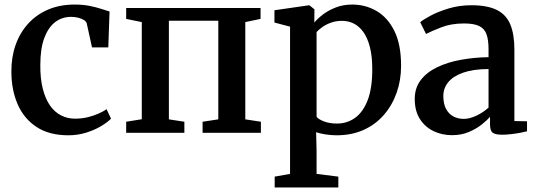

<svg xmlns="http://www.w3.org/2000/svg" viewBox="-20 -583 2354 843"><path d="M280 11Q196 11 140.5 -25.5Q85 -62 57.5 -125.2Q30 -188.5 30 -268.5Q29.5 -331 48.2 -384.8Q67 -438.5 102.8 -478.2Q138.5 -518 190.2 -540.5Q242 -563 308 -563Q345 -563 374.2 -557Q403.5 -551 425.2 -543.8Q447 -536.5 461 -532.5L455.5 -375H384L361 -479.5Q359.5 -488 349 -494.8Q338.5 -501.5 323.5 -505.2Q308.5 -509 292.5 -509Q252.5 -509 222.2 -486Q192 -463 174.5 -416.2Q157 -369.5 157 -297.5Q156.5 -238 167.8 -193.8Q179 -149.5 199.2 -120.2Q219.5 -91 247.8 -76.5Q276 -62 309 -62Q338.5 -62 364.5 -68.2Q390.5 -74.5 412 -84Q433.5 -93.5 448 -103.5L467.5 -62Q452 -46 423.5 -29Q395 -12 358 -0.5Q321 11 280 11Z M534 0V-48.5L602.5 -59.5V-486L534 -500V-548H1124V-500L1057 -486V-59L1125.5 -48.5V0H869.5V-48.5L938.5 -59V-492H721.5V-59L789.5 -48.5V0Z M1186 240V192.5L1253.5 180.5V-466L1185 -484V-538L1334 -559.5H1339L1360.5 -542L1360 -484Q1374.5 -501.5 1398.5 -519.8Q1422.5 -538 1455 -550.5Q1487.5 -563 1526.5 -563Q1584.5 -563 1633.2 -534.8Q1682 -506.5 1711.5 -447.2Q1741 -388 1741 -294Q1741 -231 1721.5 -175.8Q1702 -120.5 1665.2 -78.2Q1628.5 -36 1576.2 -12.5Q1524 11 1458 11Q1434 11 1408.5 7Q1383 3 1368 -2.5L1370 79.5V180.5L1465.5 192.5V240ZM1459.5 -40.5Q1503.5 -40.5 1538.5 -65.2Q1573.5 -90 1594 -142.5Q1614.5 -195 1614.5 -279Q1614.5 -335.5 1604.2 -375.8Q1594 -416 1575.8 -441.8Q1557.5 -467.5 1533.5 -479.5Q1509.5 -491.5 1481.5 -491.5Q1456 -491.5 1434 -483.8Q1412 -476 1395.8 -464.5Q1379.5 -453 1370 -442.5V-70.5Q1377.5 -59.5 1402.2 -50Q1427 -40.5 1459.5 -40.5Z M1964.5 10.5Q1921 10.5 1883.8 -7.2Q1846.5 -25 1823.8 -60.2Q1801 -95.5 1801 -148.5Q1801 -197.5 1827.8 -232Q1854.5 -266.5 1900.2 -288.2Q1946 -310 2004 -320.5Q2062 -331 2125 -332V-367Q2125 -408 2116 -432.8Q2107 -457.5 2083.8 -468.8Q2060.5 -480 2017.5 -480Q1961 -480 1918 -463.2Q1875 -446.5 1850.5 -434L1825 -485.5Q1837 -496 1869.8 -513.8Q1902.5 -531.5 1949.5 -545.8Q1996.5 -560 2049.5 -560Q2119.5 -560 2161 -539.5Q2202.5 -519 2220.5 -475.8Q2238.5 -432.5 2238.5 -365V-51.5L2294 -50.5V-6.5Q2283 -3.5 2264.2 0Q2245.5 3.5 2224.2 6Q2203 8.5 2184.5 8.5Q2155.5 8.5 2143.5 0Q2131.5 -8.5 2131.5 -38V-70Q2119.5 -56 2096 -37Q2072.5 -18 2039.2 -3.8Q2006 10.5 1964.5 10.5ZM2016.5 -61Q2041.5 -61 2071.8 -75.2Q2102 -89.5 2125 -110.5V-280Q2057.5 -279.5 2013.5 -264Q1969.5 -248.5 1948 -222Q1926.5 -195.5 1926.5 -162Q1926.5 -127.5 1938.2 -105.2Q1950 -83 1970.2 -72Q1990.5 -61 2016.5 -61Z"/></svg>

Font: Merriweather 36pt SemiBold
Style: Regular
Weight: 600
Version: Version 2.100